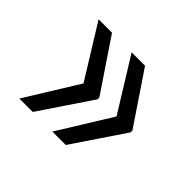

<svg xmlns="http://www.w3.org/2000/svg" viewBox="-103 -669 747 747"><g transform="rotate(45 270.0 -296.0)"><path d="M383.5 -296.2 248.6 -514.2H322.4L465.9 -301.1V-291.2L322.4 -78.1H248.6ZM201.7 -296.2 66.8 -514.2H140.6L284.1 -301.1V-291.2L140.6 -78.1H66.8Z"/></g></svg>

Font: Interop
Style: Regular
Weight: 400
Designer: Rasmus Andersson, Google, Jang Haemin
Foundry: jhaemin
Version: Version 1.008